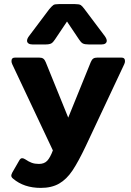

<svg xmlns="http://www.w3.org/2000/svg" viewBox="-20 -761 641 937"><path d="M112 -562Q112 -572 121 -584L221 -717Q234 -732 240.5 -736.5Q247 -741 267 -741H346Q366 -741 373.5 -736.5Q381 -732 392 -717L492 -584Q501 -571 501 -562Q501 -554 494.5 -549Q488 -544 475 -544H414Q393 -544 384 -549Q375 -554 366 -568L307 -656L248 -568Q239 -554 230 -549Q221 -544 200 -544H139Q126 -544 119 -549Q112 -554 112 -562ZM44 111Q35 104 35 96Q35 91 40 81L74 22Q80 11 88 11Q95 11 104 17Q120 28 135 33.5Q150 39 170 39Q196 39 210.5 23.5Q225 8 238 -27L40 -447Q36 -455 36 -463Q36 -480 54 -480H170Q184 -480 191 -475Q198 -470 203 -458L313 -187L423 -458Q428 -470 435 -475Q442 -480 456 -480H572Q590 -480 590 -463Q590 -455 586 -447L399 -49Q362 29 333.5 71.5Q305 114 268.5 135Q232 156 179 156Q97 156 44 111Z"/></svg>

Font: Mitr Medium
Style: Regular
Weight: 500
Designer: Thanarat Vachiruckul
Foundry: Cadson Demak
Version: Version 1.002